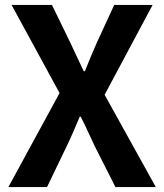

<svg xmlns="http://www.w3.org/2000/svg" viewBox="-20 -760 667 780"><path d="M27 -740 222 -382 14 0H171L250 -164C269 -203 285 -241 304 -286H308C331 -241 347 -203 366 -164L449 0H613L405 -375L600 -740H444L374 -588C358 -553 344 -518 325 -471H320C297 -518 282 -553 265 -588L191 -740Z"/></svg>

Font: Bithumb Trading Sans Bold
Style: Bold
Weight: 700
Designer: Ham Hyungwon
Foundry: Bithumb
Version: Version 0.500;FEAKit 1.0